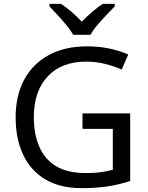

<svg xmlns="http://www.w3.org/2000/svg" viewBox="-20 -964 768 994"><path d="M407 -377H654V-27Q596 -8 537 1Q478 10 403 10Q292 10 216 -34.5Q140 -79 100.5 -161.5Q61 -244 61 -357Q61 -469 105 -551Q149 -633 231.5 -678.5Q314 -724 431 -724Q491 -724 544.5 -713Q598 -702 644 -682L610 -604Q572 -621 524.5 -633Q477 -645 426 -645Q298 -645 226.5 -568Q155 -491 155 -357Q155 -272 182.5 -206.5Q210 -141 269 -104.5Q328 -68 424 -68Q471 -68 504 -73Q537 -78 564 -85V-297H407ZM359 -784Q346 -807 324 -833.5Q302 -860 278 -886Q254 -912 236 -931V-944H296Q322 -927 350 -903Q378 -879 403 -852Q430 -879 458 -903Q486 -927 512 -944H574V-931Q555 -912 530.5 -886Q506 -860 483.5 -833.5Q461 -807 449 -784Z"/></svg>

Font: Noto Sans Living
Style: Regular
Weight: 400
Designer: Monotype Design Team
Foundry: Monotype Imaging Inc.
Version: Version 2.013; ttfautohint (v1.8.4.7-5d5b)